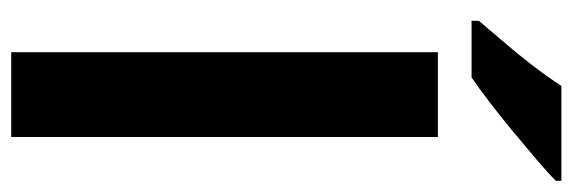

<svg xmlns="http://www.w3.org/2000/svg" viewBox="-359 -661 1020 342"><g transform="rotate(90 151.0 -490.0)"><path d="M224 0H73V-760H224ZM302 -980V-970Q288 -956 264.5 -936Q241 -916 214.5 -894Q188 -872 162.5 -852.5Q137 -833 118 -820H17V-833Q33 -852 55 -877.5Q77 -903 98 -930.5Q119 -958 133 -980Z"/></g></svg>

Font: Noto Sans Cherokee
Style: Bold
Weight: 700
Designer: Monotype Design Team
Foundry: Monotype Imaging Inc.
Version: Version 2.001; ttfautohint (v1.8.4.7-5d5b)